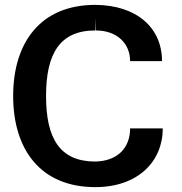

<svg xmlns="http://www.w3.org/2000/svg" viewBox="-20 -755 745 788"><path d="M371 13C546 13 648 -92 648 -228H514C514 -147 461 -93 369 -92C224 -93 169 -189 169 -361C169 -534 225 -630 371 -630V-682L373 -630C461 -630 514 -576 514 -504H645C645 -642 540 -734 371 -735C145 -735 34 -579 34 -361C34 -143 145 13 371 13Z"/></svg>

Font: Perun SemiBold
Style: Regular
Weight: 600
Foundry: Copyright (c) Stefan Peev, Context Ltd, 2016
Version: Version 1.089